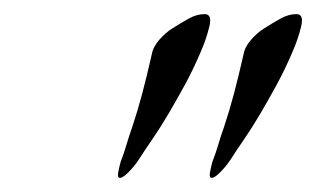

<svg xmlns="http://www.w3.org/2000/svg" viewBox="-20 -696 448 272"><path d="M150 -444Q146 -444 147.5 -452Q149 -460 151 -467Q156 -480 159.5 -492Q163 -504 167 -515Q175 -539 181.5 -563.5Q188 -588 195 -619Q197 -630 206 -640Q215 -650 223 -655Q237 -664 248 -670Q259 -676 270 -676Q281 -676 276.5 -658Q272 -640 265 -624Q254 -598 242 -576Q230 -554 218.5 -534.5Q207 -515 196 -499Q185 -483 176 -469Q170 -460 162 -452Q154 -444 150 -444ZM280 -444Q276 -444 277.5 -452Q279 -460 281 -467Q286 -480 289.5 -492Q293 -504 297 -515Q305 -539 311.5 -563.5Q318 -588 325 -619Q327 -630 336 -640Q345 -650 353 -655Q367 -664 378 -670Q389 -676 400 -676Q411 -676 406.5 -658Q402 -640 395 -624Q384 -598 372 -576Q360 -554 348.5 -534.5Q337 -515 326 -499Q315 -483 306 -469Q300 -460 292 -452Q284 -444 280 -444Z"/></svg>

Font: EB Garamond
Style: Italic
Weight: 400
Italic angle: -17.2°
Designer: Georg Duffner and Octavio Pardo
Foundry: Georg Duffner
Version: Version 1.001